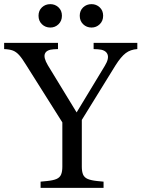

<svg xmlns="http://www.w3.org/2000/svg" viewBox="-22 -907 688 927"><path d="M174 0V-30L205 -33Q235 -36 251 -43Q267 -50 273 -64.5Q279 -79 279 -102V-316L105 -592Q85 -625 70.5 -641Q56 -657 40 -663Q24 -669 -2 -670V-700H258V-670L237 -669Q203 -667 195 -648Q187 -629 209 -592L367 -333H329L484 -589Q506 -625 496.5 -646Q487 -667 451 -669L430 -670V-700H641V-670Q608 -668 585 -650.5Q562 -633 536 -592L373 -328V-102Q373 -79 379 -64.5Q385 -50 401.5 -43Q418 -36 447 -33L478 -30V0ZM420 -774Q396 -774 379.5 -790Q363 -806 363 -831Q363 -856 379.5 -871.5Q396 -887 420 -887Q443 -887 459.5 -871.5Q476 -856 476 -831Q476 -806 459.5 -790Q443 -774 420 -774ZM221 -774Q197 -774 180.5 -790Q164 -806 164 -831Q164 -856 180.5 -871.5Q197 -887 221 -887Q244 -887 260.5 -871.5Q277 -856 277 -831Q277 -806 260.5 -790Q244 -774 221 -774Z"/></svg>

Font: Hedvig Letters Serif 24pt 24pt
Style: Regular
Weight: 400
Version: Version 1.000